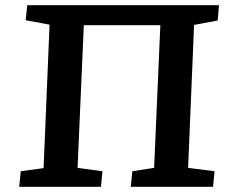

<svg xmlns="http://www.w3.org/2000/svg" viewBox="-20 -720 885 740"><path d="M54 0 60 -60 148 -72 171 -625 79 -642 85 -700H824L819 -641L728 -624L705 -73L807 -60L801 0H484L490 -60L574 -73L598 -623H303L279 -73L375 -60L369 0Z"/></svg>

Font: Literata 7pt SemiBold
Style: Italic
Weight: 600
Italic angle: -2°
Designer: Latin by Veronika Burian and Jose Scaglione. Greek by Irene Vlachou. Cyrillic by Vera Evstafieva
Foundry: TypeTogether
Version: Version 3.002